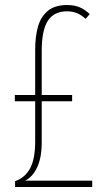

<svg xmlns="http://www.w3.org/2000/svg" viewBox="-20 -744 426 764"><path d="M247 -724Q276 -724 297 -715Q318 -706 337 -688L321 -669Q299 -688 281.5 -693.5Q264 -699 247 -699Q195 -699 170.5 -661.5Q146 -624 146 -541V-366H267V-341H146V-177Q146 -117 128 -78.5Q110 -40 80 -25H347V0H40V-23Q80 -37 100 -74.5Q120 -112 120 -182V-341H39V-366H120V-548Q120 -598 131 -637.5Q142 -677 170 -700.5Q198 -724 247 -724Z"/></svg>

Font: Noto Sans Telugu ExtraCondensed Thin
Style: Regular
Weight: 100
Width: 2
Designer: Jelle Bosma - Monotype Design Team
Foundry: Monotype Imaging Inc.
Version: Version 2.005; ttfautohint (v1.8.4.7-5d5b)